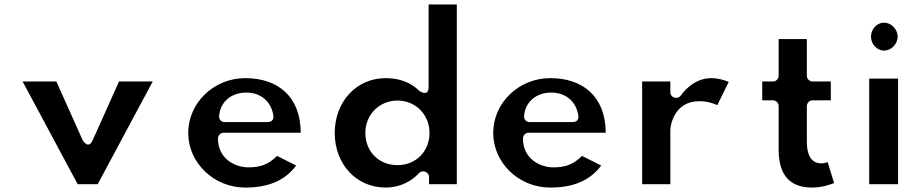

<svg xmlns="http://www.w3.org/2000/svg" viewBox="-20 -855 4155 865"><path d="M233.8 -488H81.8L330 -25H420L668.2 -488H516.2L397.8 -223.8C377.6 -178.6 352.2 -223.8 352.2 -223.8Z M1335 -257C1334.1 -422.1 1229.9 -503 1085 -503C943 -503 828 -391.4 828 -256C828 -121.7 943 -10 1085 -10C1184 -10 1261.8 -38.5 1314.5 -109.3L1228.2 -152.5C1188.6 -113.7 1153.1 -101 1098 -101C1045.6 -101 962 -134.4 962 -232C962 -242.7 971.9 -257 987 -257ZM992 -305C975.5 -305 966.2 -318.7 967.1 -331.6C970.9 -391.7 1017.6 -438 1090 -438C1152.9 -438 1202 -399.5 1211.7 -333.7C1215.1 -310.8 1196.8 -305 1187 -305Z M1488 -256C1488 -117.7 1583.2 -10 1718 -10C1780.5 -10 1834 -37.8 1867.5 -74.8C1871.7 -79.5 1878.9 -83 1886 -83H1888C1898.7 -83 1913 -73.1 1913 -58V-25H2038V-835H1911V-464C1911 -414.5 1868.5 -446.1 1868.5 -446.1C1831.5 -482.3 1781.4 -503 1718 -503C1583.3 -503 1488 -394.4 1488 -256ZM1626 -256C1626 -340.7 1690.8 -402 1771 -402C1850.4 -402 1915 -340.6 1915 -256C1915 -172.8 1853.4 -111 1771 -111C1685.7 -111 1626 -173.1 1626 -256Z M2709 -257C2708.1 -422.1 2603.9 -503 2459 -503C2317 -503 2202 -391.4 2202 -256C2202 -121.7 2317 -10 2459 -10C2558 -10 2635.8 -38.5 2688.5 -109.3L2602.2 -152.5C2562.6 -113.7 2527.1 -101 2472 -101C2419.6 -101 2336 -134.4 2336 -232C2336 -242.7 2345.9 -257 2361 -257ZM2366 -305C2349.5 -305 2340.2 -318.7 2341.1 -331.6C2344.9 -391.7 2391.6 -438 2464 -438C2526.9 -438 2576 -399.5 2585.7 -333.7C2589.1 -310.8 2570.8 -305 2561 -305Z M2873 -25H3000V-270C3000 -286.6 3015.5 -399 3130 -399C3165.5 -399 3193.2 -390 3211.6 -381.3L3263 -485.6C3246.4 -493.1 3217.6 -503 3184 -503C3100.4 -503 3050.3 -429.1 3047.8 -425.2C3043.8 -419.2 3035.7 -414 3027 -414H3025C3014.3 -414 3000 -423.9 3000 -439V-488H2873Z M3488 -513C3488 -502.3 3478.1 -488 3463 -488H3414V-403H3463C3473.7 -403 3488 -393.1 3488 -378V-181C3488 -94.9 3515.9 -10 3638 -10C3679.7 -10 3716.1 -21.6 3737.7 -30.4L3708.9 -124.2C3703.2 -122.2 3690.8 -119 3680 -119C3629.6 -119 3615 -166.6 3615 -215V-378C3615 -388.7 3624.9 -403 3640 -403H3723V-488H3640C3629.3 -488 3615 -497.9 3615 -513V-679H3488Z M3904 -690C3904 -654.9 3931.9 -627 3963 -627C3994.6 -627 4024 -655.7 4024 -690C4024 -724.3 3994.6 -753 3963 -753C3931.9 -753 3904 -725.1 3904 -690ZM3896 -25H4026V-501H3896Z"/></svg>

Font: Hussar Ekologiczny
Style: Regular
Weight: 400
Foundry: Cannot Into Space Fonts
Version: Version 0.97